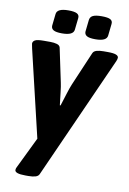

<svg xmlns="http://www.w3.org/2000/svg" viewBox="-99 -768 693 1033"><g transform="rotate(10 247.5 -251.5)"><path d="M358 -581Q325 -581 311.5 -589Q298 -597 299 -613L306 -677Q308 -694 323 -701.5Q338 -709 371 -709Q405 -709 418.5 -701.5Q432 -694 430 -677L423 -613Q420 -581 358 -581ZM176 -581Q143 -581 129.5 -589Q116 -597 117 -613L124 -677Q127 -709 189 -709Q222 -709 236 -701.5Q250 -694 248 -677L241 -613Q238 -581 176 -581ZM115 206Q57 206 57 186Q57 177 63 167L144 0L32 -473Q31 -481 29 -488Q27 -495 27 -499Q27 -511 39 -518Q51 -525 87 -525H123Q143 -525 158.5 -520.5Q174 -516 177 -504L216 -319Q220 -302 224 -266Q228 -230 232 -198H236Q246 -230 257.5 -266.5Q269 -303 276 -319L355 -504Q360 -516 375.5 -520.5Q391 -525 413 -525H437Q468 -525 481.5 -519.5Q495 -514 495 -504Q495 -497 490 -485L190 185Q185 197 169.5 201.5Q154 206 132 206Z"/></g></svg>

Font: Asap
Style: Bold Italic
Weight: 700
Italic angle: -6°
Designer: Pablo Cosgaya
Foundry: Omnibus-Type
Version: Version 3.001; ttfautohint (v1.8.3)